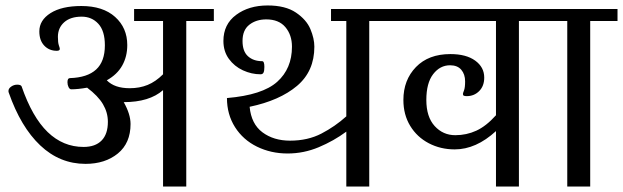

<svg xmlns="http://www.w3.org/2000/svg" viewBox="-20 -683 2281 703"><path d="M577 -353Q527 -309 433 -309Q458 -265 458 -229Q458 -159 411.5 -121Q365 -83 293 -83Q199 -83 127.5 -150.5Q56 -218 12 -344Q11 -346 11 -350Q11 -359 21 -366Q31 -373 43 -373Q56 -373 59 -367Q98 -254 154.5 -199.5Q211 -145 286 -145Q329 -145 352 -168.5Q375 -192 375 -237Q375 -271 357 -301.5Q339 -332 299 -362Q265 -356 241 -356Q235 -356 231 -364Q227 -372 227 -382Q227 -397 236 -397Q300 -399 332 -428.5Q364 -458 364 -517Q364 -570 340 -596Q316 -622 279 -622Q238 -622 215 -601.5Q192 -581 192 -548Q192 -527 195.5 -517Q199 -507 199 -504Q199 -497 188 -497Q160 -497 142 -516Q124 -535 124 -568Q124 -609 165 -635Q206 -661 278 -661Q357 -661 401.5 -621Q446 -581 446 -518Q446 -476 427.5 -443Q409 -410 371 -389Q399 -360 455 -360Q491 -360 520.5 -372Q550 -384 577 -411V-606H471V-650H763V-606H662V0H577Z M1433 -650V-606H1332V0H1248V-201Q1202 -167 1147 -144Q1092 -121 1033 -121Q972 -121 921 -146Q870 -171 840.5 -217.5Q811 -264 811 -324Q941 -335 995 -383.5Q1049 -432 1049 -512Q1049 -555 1025 -583.5Q1001 -612 955 -612Q918 -612 893 -592.5Q868 -573 868 -533Q868 -495 888 -477Q908 -459 940 -459Q948 -459 948 -438Q948 -424 945 -417.5Q942 -411 934 -411Q901 -411 869.5 -425.5Q838 -440 818 -467.5Q798 -495 798 -533Q798 -594 844.5 -628.5Q891 -663 960 -663Q1025 -663 1063.5 -637Q1102 -611 1116.5 -576.5Q1131 -542 1131 -512Q1131 -422 1067.5 -368.5Q1004 -315 894 -292Q900 -229 941 -198.5Q982 -168 1042 -168Q1107 -168 1157 -194Q1207 -220 1248 -257V-606H1192V-650Z M1796 -203Q1723 -136 1645 -136Q1593 -136 1550 -158.5Q1507 -181 1482 -222Q1457 -263 1457 -317Q1457 -390 1503 -437.5Q1549 -485 1629 -485Q1687 -485 1720 -461Q1753 -437 1753 -399Q1753 -368 1734.5 -349.5Q1716 -331 1689 -331Q1682 -331 1678.5 -332.5Q1675 -334 1675 -339Q1675 -342 1679 -352Q1683 -362 1683 -385Q1683 -411 1669 -427.5Q1655 -444 1628 -444Q1591 -444 1566 -411.5Q1541 -379 1541 -317Q1541 -255 1571.5 -221.5Q1602 -188 1647 -188Q1688 -188 1724 -204.5Q1760 -221 1796 -261V-606H1406V-650H1982V-606H1880V0H1796Z M2057 0V-606H1956V-650H2241V-606H2141V0Z"/></svg>

Font: Kurale
Style: Regular
Weight: 400
Designer: Eduardo Rodriguez Tunni
Foundry: Eduardo Rodriguez Tunni
Version: Version 2.000